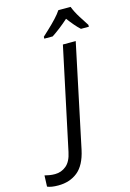

<svg xmlns="http://www.w3.org/2000/svg" viewBox="-318 -1020 872 1286"><g transform="rotate(-15 118.0 -377.0)"><path d="M-80 190Q-130 190 -156 178L-153 101Q-138 105 -120 108Q-102 111 -82 111Q-38 111 -4 83Q30 55 43 -9L193 -714H282L131 1Q109 102 54.5 146Q0 190 -80 190ZM83 -784V-797Q100 -813 128 -839Q156 -865 182.5 -893.5Q209 -922 223 -944H308Q323 -905 348 -865.5Q373 -826 392 -797V-784H337Q319 -800 298.5 -824Q278 -848 258 -875Q228 -848 197.5 -824.5Q167 -801 141 -784Z"/></g></svg>

Font: Manna Sans
Style: Italic
Weight: 400
Italic angle: -12°
Designer: Monotype Design Team
Foundry: Monotype Imaging Inc.
Version: Version 2.001.1; ttfautohint (v1.8.2)